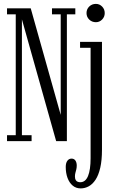

<svg xmlns="http://www.w3.org/2000/svg" viewBox="-20 -744 607 1012"><path d="M17 0V-31.5H63V-668.5H17V-700H142L302.5 -129.5H300V-668.5H254V-700H377V-668.5H332.5V0H276L92.5 -652.5H95.5V-31.5H146.5V0ZM405.5 249Q380.5 249 363 234.2Q345.5 219.5 336 194Q326.5 168.5 326.5 136Q326.5 115 335 103.5Q343.5 92 357 92Q370.5 92 377.5 102.2Q384.5 112.5 384.5 128.5Q384.5 139.5 382.2 148.8Q380 158 377.5 166.8Q375 175.5 375 186Q375 198.5 379.2 205.2Q383.5 212 390 214.2Q396.5 216.5 403 216.5Q430.5 216.5 444 183.8Q457.5 151 457.5 89.5V-492H402V-523.5H517.5V45.5Q517.5 101 508.5 140Q499.5 179 483.8 203Q468 227 447.8 238Q427.5 249 405.5 249ZM485.5 -627Q464.5 -627 450.2 -641Q436 -655 436 -675Q436 -695.5 450.2 -709.5Q464.5 -723.5 485.5 -723.5Q504.5 -723.5 518.2 -709.5Q532 -695.5 532 -675Q532 -655 518.2 -641Q504.5 -627 485.5 -627Z"/></svg>

Font: Imbue Light
Style: Regular
Weight: 300
Designer: Tyler Finck
Foundry: Etcetera Type Company
Version: Version 1.102